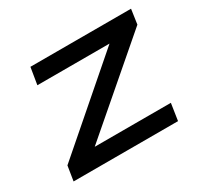

<svg xmlns="http://www.w3.org/2000/svg" viewBox="-110 -635 820 780"><g transform="rotate(-30 300.0 -245.5)"><path d="M30 0 41 -69 471 -442 464 -412H98L111 -491H583L573 -422L140 -49L147 -79H532L520 0Z"/></g></svg>

Font: Nunito Sans 10pt Expanded Medium
Style: Italic
Weight: 500
Width: 7
Italic angle: -9°
Designer: Vernon Adams
Foundry: Vernon Adams
Version: Version 3.101;gftools[0.9.27]